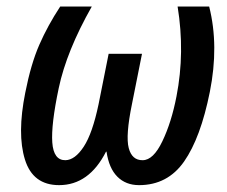

<svg xmlns="http://www.w3.org/2000/svg" viewBox="-20 -548 685 579"><path d="M177.2 -64.9Q206.1 -65.4 232.4 -105.5Q258.8 -145.5 277.3 -233.9L307.6 -385.7H408.2L377.9 -233.9Q358.4 -138.7 368.2 -101.6Q377.9 -64.5 410.2 -64.9Q442.4 -64.9 469.7 -122.1Q497.1 -179.2 512.2 -257.3Q538.1 -390.1 515.6 -528.3H610.8Q640.6 -410.2 612.8 -271Q585 -132.3 535.2 -61Q485.4 10.3 399.4 10.3Q359.4 10.3 334 -15.1Q308.6 -40.5 301.3 -90.3L299.8 -90.8Q248.5 10.3 158.2 10.3Q79.1 10.3 55.2 -66.9Q31.2 -144 56.2 -268.6Q73.2 -355 98.6 -413.1Q124 -471.2 161.6 -528.3H256.8Q180.7 -394 157.2 -282.7Q133.8 -171.9 137.7 -118.2Q141.6 -64.5 177.2 -64.9Z"/></svg>

Font: RobotoCondensed-Italic
Style: Italic
Weight: 400
Designer: Google
Version: Version 1.200311; 2013